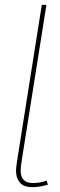

<svg xmlns="http://www.w3.org/2000/svg" viewBox="-20 -760 247 790"><path d="M152 -740H171L71 -110Q69 -96 67 -82Q65 -68 65 -55Q65 -43 69.5 -32Q74 -21 85 -14Q96 -7 117 -7Q131 -7 144.5 -9.5Q158 -12 172 -17L177 0Q163 4 147 7Q131 10 114 10Q77 10 61.5 -9Q46 -28 46 -56Q46 -66 47.5 -77Q49 -88 50 -96Z"/></svg>

Font: Georama ExtraCondensed Thin Thin
Style: Italic
Weight: 250
Italic angle: -9°
Version: Version 1.001